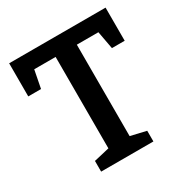

<svg xmlns="http://www.w3.org/2000/svg" viewBox="-162 -833 928 964"><g transform="rotate(-30 301.5 -351.0)"><path d="M150 0V-62L240 -83V-613H116L96 -510H22V-702H581V-510H507L488 -613H363V-83L453 -62V0Z"/></g></svg>

Font: Bitter SemiBold
Style: Regular
Weight: 600
Designer: Sol Matas, and Bitter project Authors
Foundry: Sol Matas
Version: Version 2.001